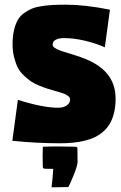

<svg xmlns="http://www.w3.org/2000/svg" viewBox="-20 -613 520 828"><path d="M33.2 -5.9 57.1 -182.4Q165 -148.4 230.2 -148.4Q255.6 -148.4 268.9 -159.1Q282.2 -169.7 282.2 -182.9Q282.2 -187.7 280.3 -191.8Q278.3 -195.8 273.3 -199.3Q268.3 -202.9 263.8 -205.4Q259.3 -208 250.1 -211.1Q241 -214.1 234.9 -215.9Q228.8 -217.8 216.8 -221.2Q195.1 -227.3 183 -231.1Q170.9 -234.9 148.8 -243.9Q126.7 -252.9 113.5 -262.1Q100.3 -271.2 83.4 -287Q66.4 -302.7 57 -321Q47.6 -339.4 40.9 -365.6Q34.2 -391.8 34.2 -423.1Q34.2 -456.5 40.3 -482.4Q46.4 -508.3 56.3 -526.1Q66.2 -543.9 83.5 -556.4Q100.8 -568.8 118 -575.9Q135.3 -583 161.5 -586.8Q187.7 -590.6 210.3 -591.7Q232.9 -592.8 265.6 -592.8Q345.9 -592.8 454.1 -571.3L432.1 -408.9Q394.8 -425.8 346.9 -437.3Q299.1 -448.7 256.1 -448.7Q233.4 -448.7 220.2 -441.5Q207 -434.3 207 -421.1Q207 -417 209.1 -413.3Q211.2 -409.7 216.6 -406.2Q221.9 -402.8 226.8 -400.3Q231.7 -397.7 241.5 -394.3Q251.2 -390.9 257.7 -388.9Q264.2 -387 277.1 -383.1Q337.2 -365 367.7 -350.3Q447.8 -312 469.7 -245.4Q478.5 -218.5 478.5 -186.8Q478.5 -154.1 472 -127.2Q465.6 -100.3 454.2 -80.7Q442.9 -61 425.8 -46Q408.7 -31 388.9 -21.5Q369.1 -12 344.2 -6Q319.3 0 294.1 2.4Q268.8 4.9 239.3 4.9Q137 4.9 33.2 -5.9ZM164.6 19.8Q224.9 17.3 305.2 19.8Q308.8 19.8 311.4 21.9Q314 23.9 314 26.9Q314 39.1 314.2 58.3Q314.5 77.6 314.5 88.6Q311.3 109.1 297.2 143.6Q283.2 178 274.9 193.6Q240.2 194.8 202.4 194.8Q207 158 209.7 115.2Q185.5 115.2 173.3 114.7Q169.7 114.5 167.1 112.5Q164.6 110.6 164.6 107.7Q163.1 58.8 164.6 19.8Z"/></svg>

Font: Digitalt
Style: Medium
Weight: 500
Designer: gluk
Foundry: gluk
Version: Version 0.60